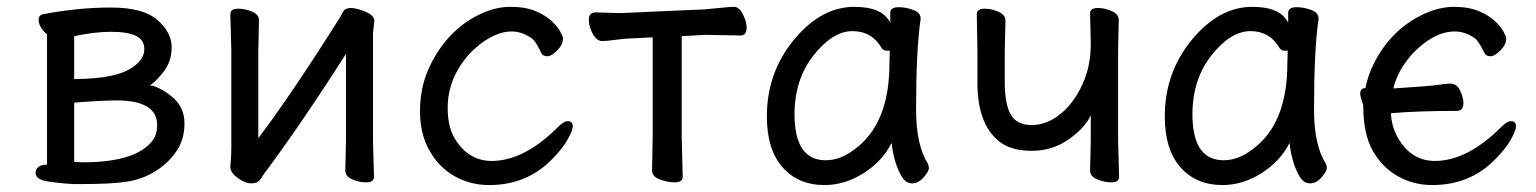

<svg xmlns="http://www.w3.org/2000/svg" viewBox="-20 -512 4448 556"><path d="M219.2 -42Q365.2 -42 416 -98.1Q435.1 -118.2 435.1 -149.9Q435.1 -220.7 318.8 -221.2Q275.9 -221.2 194.8 -214.8V-43ZM194.8 -283.2Q318.8 -283.2 366.2 -318.8Q398.4 -341.8 397.9 -370.1Q397.9 -396 374 -408Q350.1 -419.9 301.8 -419.9Q253.9 -419.9 194.8 -407.2ZM220.2 21H191.9Q143.1 18.1 113 12.5Q83 6.8 83 -12.2Q83 -22 91.6 -28.6Q100.1 -35.2 112.8 -35.2H116.2V-413.1Q109.4 -417 100.6 -429.4Q91.8 -441.9 91.8 -454.1Q91.8 -469.2 106.9 -471.2Q207 -490.2 300.8 -490.2Q395 -490.2 436 -454.1Q477.1 -418 477.1 -375Q477.1 -332 450.9 -300.5Q424.8 -269 413.1 -265.1Q439.9 -262.2 477.1 -232.7Q514.2 -203.1 514.2 -154.8Q514.2 -107.9 490.5 -73.5Q466.8 -39.1 429.9 -16.1Q393.1 6.8 348.6 13.9Q304.2 21 220.2 21Z M708 19Q689.9 19 668.5 3.4Q647 -12.2 647 -28.8V-30.8Q649.9 -57.6 649.9 -85.9V-363.8L647 -471.2Q647 -487.3 670.9 -486.8Q689 -486.8 709.5 -478.5Q730 -470.2 730 -453.1L728 -363.8V-111.8Q820.8 -233.9 962.9 -459Q967.8 -466.8 973.4 -477.8Q979 -488.8 995.1 -488.8Q1007.3 -488.8 1022.9 -483.9Q1064 -470.7 1064 -452.1L1060.1 -415V-106L1063 0Q1063 16.1 1040 16.1Q1021 16.1 1000.5 7.6Q980 -1 980 -18.1L981.9 -106V-356Q858.9 -163.1 753.9 -21Q744.1 -8.8 735.6 5.1Q727.1 19 708 19Z M1396.5 23.9Q1342.3 23.9 1296.9 -1.5Q1251.5 -26.9 1223.9 -75.4Q1196.3 -124 1196.3 -189.9Q1196.3 -254.9 1219.5 -308.8Q1242.7 -362.8 1280 -403.8Q1317.4 -444.8 1365 -468.5Q1412.6 -492.2 1457.5 -492.2Q1501.5 -492.2 1530.5 -480Q1559.6 -467.8 1577.1 -451.4Q1594.7 -435.1 1602.5 -420.4Q1610.4 -405.8 1610.4 -400.9Q1610.4 -382.8 1593.5 -366Q1576.7 -349.1 1565.4 -349.1Q1553.2 -349.1 1548.3 -356.9Q1541.5 -371.1 1534.4 -383.5Q1527.3 -396 1518.6 -401.9Q1490.7 -420.9 1461.4 -420.9Q1432.6 -420.9 1400.1 -403.6Q1367.7 -386.2 1339.4 -356Q1276.4 -286.1 1276.4 -199.2Q1276.4 -149.4 1294.4 -115.2Q1333.5 -46.4 1403.3 -45.9Q1497.6 -45.9 1595.7 -144Q1612.8 -161.1 1623.5 -161.1Q1638.7 -161.1 1638.7 -146Q1638.7 -134.8 1624 -108.4Q1609.4 -82 1579.6 -51.8Q1506.3 23.9 1396.5 23.9Z M1933.1 16.1Q1913.1 16.1 1890.6 7.6Q1868.2 -1 1868.2 -18.1L1870.1 -115.2V-403.8L1808.1 -400.9Q1785.2 -399.9 1760.7 -396.5Q1736.3 -393.1 1724.1 -393.1Q1708 -393.1 1696.5 -414.1Q1685.1 -435.1 1685.1 -454.1Q1685.1 -476.1 1704.1 -476.1L1776.4 -474.1L2020.5 -484.9Q2044.4 -486.8 2068.8 -489.5Q2093.3 -492.2 2105.5 -492.2Q2120.6 -492.2 2131.3 -470.7Q2142.1 -449.2 2142.1 -432.1Q2142.1 -409.2 2124.5 -409.2L2021.5 -411.1L1954.1 -407.2V-115.2L1957 0Q1957 16.1 1933.1 16.1Z M2371.1 -47.9Q2413.1 -47.9 2454.1 -79.1Q2556.2 -153.3 2555.7 -330.1L2556.6 -365.2H2547.9Q2539.1 -365.2 2533.7 -372.1Q2504.9 -421.9 2448.7 -421.9Q2391.6 -421.9 2336.2 -352.1Q2280.8 -282.2 2280.8 -180.2Q2281.2 -47.9 2371.1 -47.9ZM2367.7 23.9Q2291.5 23.9 2246.1 -27.6Q2200.7 -79.1 2200.7 -174.8Q2200.7 -301.8 2279.3 -397Q2357.9 -492.2 2454.1 -492.2Q2536.1 -492.2 2558.1 -445.8V-475.1Q2558.1 -491.2 2583 -491.2Q2603 -491.2 2624.5 -483.2Q2646 -475.1 2646 -459V-457Q2632.8 -368.2 2632.8 -194.8Q2632.8 -91.8 2667 -38.1Q2669.9 -32.2 2669.9 -24.9Q2669.9 -16.1 2654.8 1.5Q2639.6 19 2621.1 19Q2601.1 19 2588.9 -4.9Q2567.9 -43 2562 -98.1Q2534.2 -43.9 2480 -10Q2425.8 23.9 2367.7 23.9Z M3197.8 16.1Q3178.7 16.1 3157.7 7.6Q3136.7 -1 3136.7 -18.1L3138.7 -106V-178.2Q3121.6 -141.1 3074.5 -108.2Q3027.3 -75.2 2967.8 -75.2Q2907.7 -75.2 2872.6 -103Q2810.5 -153.8 2810.5 -271V-363.8L2808.6 -470.2Q2808.6 -487.3 2832.5 -486.8Q2851.6 -486.8 2871.6 -478Q2891.6 -469.2 2891.6 -452.1L2889.6 -363.8V-274.9Q2889.6 -210 2907.2 -179.9Q2924.8 -149.9 2967.8 -149.9Q3010.7 -149.9 3049.6 -180.9Q3088.4 -211.9 3113.5 -265.4Q3138.7 -318.8 3138.7 -384.8L3136.7 -473.1Q3136.7 -489.3 3160.6 -488.8Q3178.7 -488.8 3199.2 -480Q3219.7 -471.2 3219.7 -454.1L3217.8 -365.2V-106L3220.7 0Q3220.7 16.1 3197.8 16.1Z M3523.4 -47.9Q3565.4 -47.9 3606.4 -79.1Q3708.5 -153.3 3708 -330.1L3709 -365.2H3700.2Q3691.4 -365.2 3686 -372.1Q3657.2 -421.9 3601.1 -421.9Q3543.9 -421.9 3488.5 -352.1Q3433.1 -282.2 3433.1 -180.2Q3433.6 -47.9 3523.4 -47.9ZM3520 23.9Q3443.8 23.9 3398.4 -27.6Q3353 -79.1 3353 -174.8Q3353 -301.8 3431.6 -397Q3510.3 -492.2 3606.4 -492.2Q3688.5 -492.2 3710.4 -445.8V-475.1Q3710.4 -491.2 3735.4 -491.2Q3755.4 -491.2 3776.9 -483.2Q3798.3 -475.1 3798.3 -459V-457Q3785.2 -368.2 3785.2 -194.8Q3785.2 -91.8 3819.3 -38.1Q3822.3 -32.2 3822.3 -24.9Q3822.3 -16.1 3807.1 1.5Q3792 19 3773.4 19Q3753.4 19 3741.2 -4.9Q3720.2 -43 3714.4 -98.1Q3686.5 -43.9 3632.3 -10Q3578.1 23.9 3520 23.9Z M4127.9 23.9Q4073.7 23.9 4028.3 -1.5Q3982.9 -26.9 3955.3 -75.4Q3927.7 -124 3927.7 -207Q3918.9 -233.9 3918.9 -240.2Q3918.9 -257.3 3934.1 -256.8Q3939 -281.7 3949.7 -309.1Q3997.6 -418.9 4095.7 -467.8Q4143.6 -491.7 4189 -492.2Q4232.9 -492.2 4262 -480Q4291 -467.8 4308.6 -451.4Q4326.2 -435.1 4334 -420.4Q4341.8 -405.8 4341.8 -400.9Q4341.8 -382.8 4325 -366Q4308.1 -349.1 4296.9 -349.1Q4284.7 -349.1 4279.8 -356.9Q4260.7 -395 4250 -401.9Q4222.2 -420.9 4192.9 -420.9Q4131.8 -420.9 4069.8 -356Q4025.9 -306.2 4015.1 -255.9Q4122.1 -262.7 4143.1 -266.1Q4171.9 -270 4179.7 -270Q4198.7 -270 4208.3 -249.5Q4217.8 -229 4217.8 -213.9Q4217.8 -190.9 4198.7 -190.9Q4085.9 -190.9 4007.8 -184.1Q4009.8 -146 4026.9 -115.2Q4064.9 -46.4 4134.8 -45.9Q4229 -45.9 4327.1 -144Q4344.2 -161.1 4355 -161.1Q4370.1 -161.1 4370.1 -146Q4370.1 -134.8 4355.5 -108.4Q4340.8 -82 4311 -51.8Q4237.8 23.9 4127.9 23.9Z"/></svg>

Font: LXGW WenKai Screen R
Style: Regular
Weight: 400
Designer: Fontworks Inc.
Version: Version 1.235;May 31, 2022